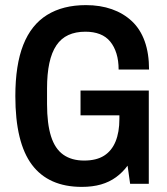

<svg xmlns="http://www.w3.org/2000/svg" viewBox="-20 -719 653 751"><path d="M300 12Q170 12 105 -74.5Q40 -161 40 -343Q40 -465 71 -543.5Q102 -622 164 -660.5Q226 -699 316 -699Q372 -699 417.5 -683Q463 -667 496 -636Q529 -605 546 -557.5Q563 -510 563 -447H444Q444 -482 435.5 -509.5Q427 -537 411 -556.5Q395 -576 370.5 -585.5Q346 -595 314 -595Q276 -595 247.5 -582Q219 -569 200.5 -541.5Q182 -514 173 -472Q164 -430 164 -373V-312Q164 -235 179.5 -186Q195 -137 227.5 -114Q260 -91 309 -91Q357 -91 387 -110Q417 -129 432 -165.5Q447 -202 447 -254V-268H295V-365H562V0H489L479 -71Q460 -45 434 -26Q408 -7 375 2.5Q342 12 300 12Z"/></svg>

Font: Archivo SemiBold Condensed
Style: Regular
Weight: 600
Width: 3
Version: Version 2.001